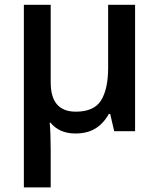

<svg xmlns="http://www.w3.org/2000/svg" viewBox="-20 -561 679 821"><path d="M557.6 -540.5V0H468.3L451.2 -73.7H445.3Q422.9 -33.2 388.2 -11.7Q353.5 9.8 302.7 9.8Q266.6 9.8 240 -2.4Q213.4 -14.6 195.8 -36.6H192.4Q194.3 -20 195.6 13.7Q196.8 47.4 196.8 80.1V240.2H82V-540.5H196.8V-208.5Q196.8 -83.5 304.2 -83.5Q382.3 -83.5 412.4 -132.1Q442.4 -180.7 442.4 -271.5V-540.5Z"/></svg>

Font: Open Sans SemiBold
Style: Regular
Weight: 600
Designer: Monotype Design Team
Foundry: Monotype Imaging Inc.
Version: Version 3.003; ttfautohint (v1.8.4)